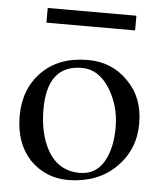

<svg xmlns="http://www.w3.org/2000/svg" viewBox="-50 -701 635 755"><g transform="rotate(5 268.0 -323.5)"><path d="M442 -402Q506 -339 506 -235.5Q506 -132 435 -62Q364 8 249 10Q158 11 95 -53Q35 -118 35 -224.5Q35 -331 102 -399Q169 -467 284 -467Q379 -467 442 -402ZM289 -22Q352 -22 383.5 -75Q415 -128 415 -212.5Q415 -297 372 -366Q328 -434 263 -434Q126 -434 126 -259Q126 -166 160 -102Q203 -22 289 -22ZM458 -657V-599H108V-657Z"/></g></svg>

Font: GFS Didot
Style: Regular
Weight: 400
Designer: Takis Katsoulidis and George D. Matthiopoulos
Foundry: Takis Katsoulidis and George D. Matthiopoulos
Version: Version 1.0